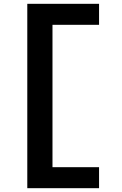

<svg xmlns="http://www.w3.org/2000/svg" viewBox="-20 -843 640 1006"><path d="M123 143V-823H499V-713H255V33H499V143Z"/></svg>

Font: Iosevka SS04 XBd Ex
Style: Regular
Weight: 800
Width: 7
Monospace: yes
Designer: Belleve Invis
Foundry: Belleve Invis
Version: Version 19.0.0; ttfautohint (v1.8.4)